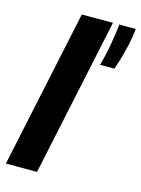

<svg xmlns="http://www.w3.org/2000/svg" viewBox="-118 -850 673 917"><g transform="rotate(15 218.5 -391.0)"><path d="M324 -781.5 158 0H4L170 -781.5ZM437 -781.5Q432.5 -737.5 422.5 -694.5Q412.5 -651.5 402.5 -618.5Q392.5 -585.5 387.5 -572H316Q321 -586.5 328.5 -618.8Q336 -651 343.2 -693.8Q350.5 -736.5 355.5 -781.5Z"/></g></svg>

Font: Epilogue
Style: Bold Italic
Weight: 700
Italic angle: -12°
Designer: Tyler Finck
Foundry: Etcetera Type Co
Version: Version 2.111; ttfautohint (v1.8.3)